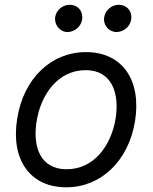

<svg xmlns="http://www.w3.org/2000/svg" viewBox="-20 -770 637 801"><path d="M256.4 11.4C400.9 11.4 516 -98 543.3 -264.2C571 -437.5 489 -552.6 338.8 -552.6C193.5 -552.6 78.5 -443.2 51.8 -275.6C23.8 -103.7 105.5 11.4 256.4 11.4ZM132.8 -264.2C150.6 -376.4 221.9 -477.3 337.4 -477.3C446.4 -477.3 479 -382.1 462.4 -275.6C443.9 -163 372.5 -63.9 257.8 -63.9C148.1 -63.9 115.4 -157.7 132.8 -264.2ZM210.2 -698.9C205.6 -666.2 230.1 -636.4 261.4 -636.4C292.6 -636.4 318.2 -660.5 322.4 -687.5C328.1 -723 305.4 -750 269.9 -750C242.9 -750 214.5 -728.7 210.2 -698.9ZM414.8 -698.9C409.1 -664.8 434.7 -636.4 465.9 -636.4C497.2 -636.4 522.7 -660.5 527 -687.5C532.7 -723 509.9 -750 474.4 -750C447.4 -750 419.7 -728.7 414.8 -698.9Z"/></svg>

Font: Margiela Sans
Style: Italic
Weight: 400
Italic angle: -9.39999°
Designer: Stefan Endress, Andreas Faust
Version: Version 1.100;FEAKit 1.0